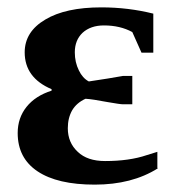

<svg xmlns="http://www.w3.org/2000/svg" viewBox="-20 -489 467 521"><path d="M407 -34 408 -32Q338 12 237 12Q136 12 82 -24Q28 -60 28 -128Q28 -169 52 -199Q76 -229 120 -243V-247Q47 -278 47 -347Q47 -403 103 -436Q158 -469 255 -469Q328 -469 396 -452V-346H364L339 -402Q306 -420 262 -420Q226 -420 204 -400Q183 -380 183 -347Q183 -320 194 -298Q204 -277 221 -268L273 -276Q313 -283 314 -283H339V-206H314Q306 -206 272 -212Q230 -220 212 -221Q188 -210 176 -190Q164 -169 164 -141Q164 -102 191 -77Q217 -52 265 -52Q331 -52 378 -68L407 -77Z"/></svg>

Font: Libra Serif Modern
Style: Bold
Weight: 700
Designer: Stefan Peev, Context Ltd
Foundry: Ascender Corporation
Version: Version 1.000